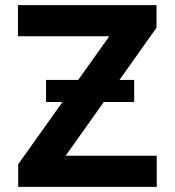

<svg xmlns="http://www.w3.org/2000/svg" viewBox="-20 -727 681 747"><path d="M50.8 -87.9 223.1 -330.1H159.2V-416H284.2L405.3 -585.9H49.8V-707H588.9V-619.1L444.8 -416H502V-330.1H383.8L235.4 -121.1H589.8V0H50.8Z"/></svg>

Font: Pretendard JP
Style: Bold
Weight: 700
Designer: Base glyphs from Inter by Rasmus Andersson; Hangeul glyphs from Noto Sans CJK(Source Han Sans) by Jang Soo-young and Kan
Foundry: Kil Hyung-jin
Version: Version 1.309